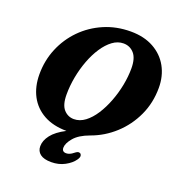

<svg xmlns="http://www.w3.org/2000/svg" viewBox="-164 -848 1123 1214"><g transform="rotate(20 398.0 -241.0)"><path d="M508.5 -715Q598.5 -715 663 -679.2Q727.5 -643.5 761.8 -581.5Q796 -519.5 796 -440.5Q796 -339 756 -252.8Q716 -166.5 647 -103.5Q578 -40.5 491.5 -9.5Q421.5 16 389.8 54Q358 92 358 121Q358 148.5 386.5 148.5Q409.5 148.5 433.5 128.5Q443 121 450.8 117.2Q458.5 113.5 467 116.5Q475 119 478 130.5Q481 142 467.5 161Q447.5 190 407 211.8Q366.5 233.5 316.5 233.5Q267 233.5 242.2 214.5Q217.5 195.5 217.5 162Q217.5 124 246.8 86Q276 48 340 15Q250 14.5 186.8 -20.5Q123.5 -55.5 90.2 -118.2Q57 -181 57 -264Q57 -356.5 91 -438Q125 -519.5 186.2 -581.8Q247.5 -644 329.8 -679.5Q412 -715 508.5 -715ZM262 -202Q262 -132.5 289.8 -101.8Q317.5 -71 358 -71Q397.5 -71 432.8 -97.5Q468 -124 497 -169Q526 -214 547.2 -269.8Q568.5 -325.5 579.8 -384.2Q591 -443 591 -496.5Q591 -564.5 562.8 -596.5Q534.5 -628.5 491 -628.5Q452.5 -628.5 418 -603Q383.5 -577.5 354.8 -534Q326 -490.5 305.2 -435.2Q284.5 -380 273.2 -320Q262 -260 262 -202Z"/></g></svg>

Font: Fraunces 9pt SuperSoft
Style: Bold Italic
Weight: 700
Italic angle: -16°
Version: Version 1.000;[b76b70a41]